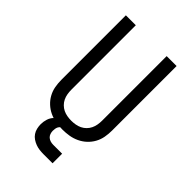

<svg xmlns="http://www.w3.org/2000/svg" viewBox="-267 -840 1135 1135"><g transform="rotate(45 300.0 -272.5)"><path d="M300 8Q272 8 244.5 3.5Q217 -1 191.5 -13Q166 -25 145.5 -44Q125 -63 111.5 -87.5Q98 -112 93 -139.5Q88 -167 88 -195V-735H171V-195Q171 -178 174 -160.5Q177 -143 184.5 -127.5Q192 -112 204.5 -99.5Q217 -87 232.5 -79.5Q248 -72 265.5 -69Q283 -66 300 -66Q317 -66 334.5 -69Q352 -72 367.5 -79.5Q383 -87 395.5 -99.5Q408 -112 415.5 -127.5Q423 -143 426 -160.5Q429 -178 429 -195V-735H512V-195Q512 -167 507 -139.5Q502 -112 488.5 -87.5Q475 -63 454.5 -44Q434 -25 408.5 -13Q383 -1 355.5 3.5Q328 8 300 8ZM325 190Q308 190 291 188Q274 186 258 180Q242 174 228 164.5Q214 155 204.5 141Q195 127 191 110Q187 93 187 76Q187 54 194 32Q201 10 217.5 -6Q234 -22 256 -28.5Q278 -35 300 -35V0Q291 0 283.5 5.5Q276 11 272 18.5Q268 26 266.5 35Q265 44 265 53Q265 65 269 76.5Q273 88 281.5 95.5Q290 103 301.5 106.5Q313 110 325 110H400V190Z"/></g></svg>

Font: Zed Sans Extended
Style: Regular
Weight: 400
Width: 7
Designer: Belleve Invis
Foundry: Belleve Invis
Version: Version 1.0.0; ttfautohint (v1.8.4)